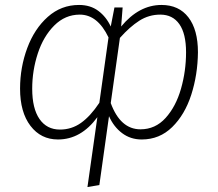

<svg xmlns="http://www.w3.org/2000/svg" viewBox="-20 -552 880 775"><path d="M779 -341Q778 -250 752 -169.5Q726 -89 675 -39Q624 11 552 11Q507 11 473 -14.5Q439 -40 420 -83L381 195L333 203L373 -79Q307 11 214 11Q145 11 103 -44Q61 -99 61 -194Q61 -280 90 -358Q119 -436 173 -484Q227 -532 299 -532Q345 -532 377 -508Q409 -484 427 -445L442 -522H475L469 -445Q541 -532 632 -532Q702 -532 740.5 -482Q779 -432 779 -341ZM381 -137 418 -401Q374 -493 302 -493Q243 -493 199 -449Q155 -405 132.5 -336Q110 -267 110 -194Q110 -114 139.5 -71.5Q169 -29 222 -29Q269 -29 307 -56Q345 -83 381 -137ZM731 -341Q731 -416 704 -454.5Q677 -493 627 -493Q581 -493 542.5 -468.5Q504 -444 464 -399L427 -136Q466 -30 547 -30Q607 -30 648.5 -76Q690 -122 710.5 -193.5Q731 -265 731 -341Z"/></svg>

Font: Fira Sans ExtraLight
Style: Italic
Weight: 275
Italic angle: -8°
Designer: Carrois Corporate & Edenspiekermann AG
Foundry: Carrois Corporate GbR & Edenspiekermann AG
Version: Version 4.203